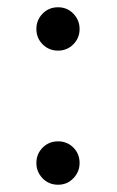

<svg xmlns="http://www.w3.org/2000/svg" viewBox="-20 -489 318 523"><path d="M196.8 -44.9Q196.8 -21 179.9 -3.4Q163.1 14.2 138.2 14.2Q112.8 14.2 95.9 -3.4Q79.1 -21 79.1 -44.9Q79.1 -69.8 96.2 -86.9Q113.3 -104 138.2 -104Q162.6 -104 179.7 -87.2Q196.8 -70.3 196.8 -44.9ZM196.8 -410.2Q196.8 -385.3 179.7 -368.2Q162.6 -351.1 138.2 -351.1Q113.3 -351.1 96.2 -368.2Q79.1 -385.3 79.1 -410.2Q79.1 -434.1 95.9 -451.7Q112.8 -469.2 138.2 -469.2Q163.1 -469.2 179.9 -451.7Q196.8 -434.1 196.8 -410.2Z"/></svg>

Font: Times New Roman
Style: Regular
Weight: 400
Designer: Steve Matteson
Foundry: Ascender Corporation
Version: Version 2.00.3